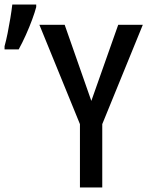

<svg xmlns="http://www.w3.org/2000/svg" viewBox="-39 -823 659 843"><path d="M-19 -620Q-12 -645 -5.5 -677.5Q1 -710 6.5 -743.5Q12 -777 15 -803H120V-792Q114 -769 102 -736.5Q90 -704 74.5 -669.5Q59 -635 43 -606H-19ZM312 0V-278L134 -714H245L362 -380L480 -714H588L410 -278V0Z"/></svg>

Font: Noto Sans Mono Medium
Style: Regular
Weight: 500
Designer: Monotype Design Team
Foundry: Monotype Imaging Inc.
Version: Version 2.014